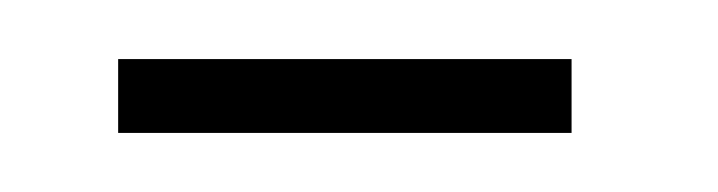

<svg xmlns="http://www.w3.org/2000/svg" viewBox="-20 -272 243 65"><path d="M20 -227V-252H173.5V-227Z"/></svg>

Font: Anybody Condensed ExtraLight
Style: Regular
Weight: 200
Width: 3
Designer: Tyler Finck
Foundry: Etcetera Type Company
Version: Version 1.010; ttfautohint (v1.8.3) -l 8 -r 50 -G 200 -x 14 